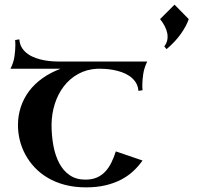

<svg xmlns="http://www.w3.org/2000/svg" viewBox="-20 -789 855 824"><path d="M24.9 -494.1Q38.6 -521 42.2 -547.6Q45.9 -574.2 45.9 -594.2Q45.9 -599.6 45.7 -603.8Q45.4 -607.9 45.4 -610.8Q44.9 -614.3 44.9 -617.2L63 -620.1Q64.5 -598.1 75 -582.5Q85.4 -566.9 100.8 -556.4Q116.2 -545.9 134.8 -539.6Q153.3 -533.2 171.4 -530Q189.5 -526.9 204.8 -525.9Q220.2 -524.9 230 -524.9H611.8Q598.6 -497.6 594.7 -471.2Q590.8 -444.8 590.8 -424.8Q590.8 -419.4 590.8 -415.3Q590.8 -411.1 591.3 -408.2Q591.3 -404.8 591.8 -401.9L574.2 -398.9Q572.3 -420.9 561.8 -436.5Q551.3 -452.1 535.9 -462.6Q520.5 -473.1 502 -479.5Q483.4 -485.8 465.6 -489Q447.8 -492.2 432.1 -493.2Q416.5 -494.1 407.2 -494.1H397.9Q351.6 -491.7 315.2 -471.4Q278.8 -451.2 253.7 -418.2Q228.5 -385.3 215.1 -342.8Q201.7 -300.3 201.2 -253.9Q201.2 -207.5 209 -164.8Q216.8 -122.1 233.9 -89.4Q251 -56.6 278.8 -37.4Q306.6 -18.1 346.2 -18.1Q375 -18.1 396 -27.3Q417 -36.6 432.1 -53Q447.3 -69.3 458 -91.3Q468.8 -113.3 477.1 -139.2L591.8 -100.1Q574.2 -75.2 551.5 -54.2Q528.8 -33.2 499.3 -17.8Q469.7 -2.4 432.6 6.3Q395.5 15.1 349.1 15.1Q299.8 15.1 259 4.4Q218.3 -6.3 185.8 -25.4Q153.3 -44.4 129.2 -70.1Q105 -95.7 88.9 -125.5Q72.8 -155.3 64.9 -187.5Q57.1 -219.7 57.1 -252Q57.1 -293 69.3 -329.8Q81.5 -366.7 104.7 -397.7Q127.9 -428.7 162.1 -453.1Q196.3 -477.5 240.2 -494.1ZM685.1 -589.8Q694.8 -602.5 697.8 -616.9Q700.7 -631.3 697.8 -646.5Q694.8 -661.6 686.8 -677Q678.7 -692.4 667 -707L729 -769L790 -707Q780.3 -677.7 755.9 -643.3Q731.4 -608.9 694.8 -578.1Z"/></svg>

Font: Uncial Antiqua
Style: Regular
Weight: 400
Version: Version 1.000